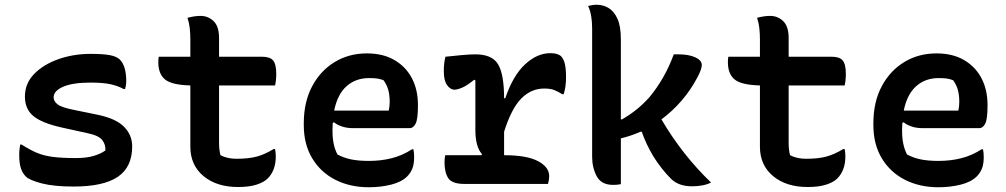

<svg xmlns="http://www.w3.org/2000/svg" viewBox="-20 -775 4240 809"><path d="M300 -109Q344 -109 374.5 -118Q405 -127 424 -141Q426 -164 411.5 -184Q397 -204 348 -214L239 -238Q155 -257 120 -286.5Q85 -316 85 -368Q85 -424 124.5 -464Q164 -504 227 -526Q290 -548 362 -548Q415 -548 443.5 -542.5Q472 -537 485 -524Q512 -497 512 -432Q512 -417 507 -400H501Q475 -414 443.5 -420.5Q412 -427 362 -427Q286 -427 246 -409.5Q206 -392 206 -365Q206 -348 223 -335Q240 -322 296 -311L389 -292Q468 -276 502.5 -241Q537 -206 537 -158Q537 -71 476.5 -30Q416 11 290 11Q208 11 157 -2Q106 -15 89 -31Q75 -45 68 -66Q61 -87 61 -123Q61 -137 62.5 -147Q64 -157 65 -166H71Q105 -144 134.5 -131.5Q164 -119 202 -114Q240 -109 300 -109Z M649 -536H782V-609Q782 -634 779.5 -656.5Q777 -679 770 -700Q785 -704 798.5 -706Q812 -708 825 -708Q857 -708 880 -686Q903 -664 903 -615V-536H1084Q1118 -536 1131 -520Q1144 -504 1144 -463Q1144 -437 1139 -415H903V-172Q903 -144 909 -121Q938 -106 976 -106Q1027 -106 1061 -115Q1095 -124 1133 -147H1139Q1142 -132 1142 -116Q1142 -57 1108 -23Q1092 -7 1061 3Q1030 13 983 13Q893 13 837.5 -33Q782 -79 782 -157V-415Q703 -417 675 -440.5Q647 -464 647 -513Q647 -520 647.5 -526Q648 -532 649 -536Z M1526 -550Q1594 -550 1642 -522Q1690 -494 1715.5 -445.5Q1741 -397 1741 -333V-329Q1741 -274 1731.5 -254.5Q1722 -235 1705 -235H1468Q1442 -235 1421 -242Q1400 -249 1387 -260L1382 -257Q1381 -244 1381 -230V-223Q1381 -163 1402 -124Q1428 -110 1459 -103.5Q1490 -97 1535 -97Q1586 -97 1631 -108.5Q1676 -120 1716 -146H1722Q1725 -131 1725 -113Q1725 -84 1717.5 -65Q1710 -46 1696 -32Q1672 -8 1628 3Q1584 14 1534 14Q1455 14 1393 -17.5Q1331 -49 1295.5 -108Q1260 -167 1260 -248V-255Q1260 -345 1295 -411Q1330 -477 1390 -513.5Q1450 -550 1526 -550ZM1535 -446Q1479 -446 1440.5 -412Q1402 -378 1388 -309H1618Q1620 -318 1621 -327.5Q1622 -337 1622 -346Q1622 -374 1616 -396Q1610 -418 1596 -437Q1583 -442 1570 -444Q1557 -446 1535 -446Z M1856 -121H2009L2011 -125Q1983 -157 1983 -227V-436L1978 -439Q1949 -415 1928 -406Q1907 -397 1895 -397Q1878 -397 1864 -416Q1850 -435 1850 -475Q1850 -510 1857 -536Q1886 -539 1922 -542.5Q1958 -546 1983 -546Q2054 -546 2079 -503.5Q2104 -461 2104 -361H2109Q2141 -456 2192 -503.5Q2243 -551 2299 -551Q2330 -551 2344 -538Q2355 -527 2360 -506Q2365 -485 2365 -450Q2365 -408 2355 -378H2349Q2332 -389 2315.5 -395.5Q2299 -402 2273 -402Q2218 -402 2176.5 -360Q2135 -318 2104 -220V-121H2105Q2200 -121 2247 -96Q2294 -71 2294 -33Q2294 -17 2289 0H1937Q1885 0 1869 -24Q1853 -48 1853 -91Q1853 -106 1856 -121Z M2596 1Q2586 3 2579 3.5Q2572 4 2563 4Q2514 4 2494.5 -32Q2475 -68 2475 -115V-655Q2475 -683 2471 -707Q2467 -731 2458 -750Q2467 -752 2476 -753.5Q2485 -755 2494 -755Q2521 -755 2544 -741.5Q2567 -728 2581.5 -696.5Q2596 -665 2596 -609V-272H2601Q2634 -291 2662.5 -314Q2691 -337 2716 -365Q2781 -443 2819 -546H2839Q2882 -546 2909.5 -533.5Q2937 -521 2937 -501Q2937 -483 2918 -448Q2890 -395 2851.5 -350.5Q2813 -306 2767 -272Q2855 -122 2976 -6Q2961 2 2940 6Q2919 10 2896 10Q2839 10 2807 -22Q2767 -62 2733 -116Q2717 -143 2705 -168.5Q2693 -194 2684 -220H2679Q2638 -202 2596 -192Z M3049 -536H3182V-609Q3182 -634 3179.5 -656.5Q3177 -679 3170 -700Q3185 -704 3198.5 -706Q3212 -708 3225 -708Q3257 -708 3280 -686Q3303 -664 3303 -615V-536H3484Q3518 -536 3531 -520Q3544 -504 3544 -463Q3544 -437 3539 -415H3303V-172Q3303 -144 3309 -121Q3338 -106 3376 -106Q3427 -106 3461 -115Q3495 -124 3533 -147H3539Q3542 -132 3542 -116Q3542 -57 3508 -23Q3492 -7 3461 3Q3430 13 3383 13Q3293 13 3237.5 -33Q3182 -79 3182 -157V-415Q3103 -417 3075 -440.5Q3047 -464 3047 -513Q3047 -520 3047.5 -526Q3048 -532 3049 -536Z M3926 -550Q3994 -550 4042 -522Q4090 -494 4115.5 -445.5Q4141 -397 4141 -333V-329Q4141 -274 4131.5 -254.5Q4122 -235 4105 -235H3868Q3842 -235 3821 -242Q3800 -249 3787 -260L3782 -257Q3781 -244 3781 -230V-223Q3781 -163 3802 -124Q3828 -110 3859 -103.5Q3890 -97 3935 -97Q3986 -97 4031 -108.5Q4076 -120 4116 -146H4122Q4125 -131 4125 -113Q4125 -84 4117.5 -65Q4110 -46 4096 -32Q4072 -8 4028 3Q3984 14 3934 14Q3855 14 3793 -17.5Q3731 -49 3695.5 -108Q3660 -167 3660 -248V-255Q3660 -345 3695 -411Q3730 -477 3790 -513.5Q3850 -550 3926 -550ZM3935 -446Q3879 -446 3840.5 -412Q3802 -378 3788 -309H4018Q4020 -318 4021 -327.5Q4022 -337 4022 -346Q4022 -374 4016 -396Q4010 -418 3996 -437Q3983 -442 3970 -444Q3957 -446 3935 -446Z"/></svg>

Font: Recursive Mn Csl St SmB
Style: Regular
Weight: 600
Monospace: yes
Version: Version 1.079;hotconv 1.0.112;makeotfexe 2.5.65598; ttfautoh